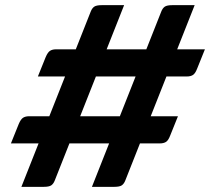

<svg xmlns="http://www.w3.org/2000/svg" viewBox="-20 -685 837 745"><path d="M336.7 40 605.7 -640Q610.7 -653 619.2 -659Q627.7 -665 648.7 -665H735.3L466.3 15Q461.3 28 452.8 34Q444.3 40 423.3 40ZM22.4 -128.6 52.6 -203.6Q60.6 -222.6 69.8 -228.3Q79.1 -233.9 92.3 -233.9H670.5L640.3 -158.9Q633.1 -139.9 624 -134.3Q614.8 -128.6 600.8 -128.6ZM63 40 332 -640Q337 -653 345.5 -659Q354 -665 375 -665H461.6L192.6 15Q187.6 28 179.1 34Q170.6 40 149.6 40ZM127 -388.3 157.2 -463.3Q165.2 -482.3 174.4 -488Q183.6 -493.6 196.9 -493.6H775.1L744.9 -418.6Q737.6 -399.6 728.5 -394Q719.4 -388.3 705.4 -388.3Z"/></svg>

Font: Changa
Style: Regular
Weight: 400
Designer: Eduardo Rodriguez Tunni
Foundry: Eduardo Rodriguez Tunni
Version: Version 3.003